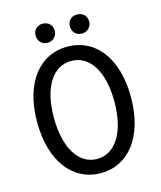

<svg xmlns="http://www.w3.org/2000/svg" viewBox="-138 -1052 975 1164"><g transform="rotate(-15 350.0 -469.5)"><path d="M182 -894C182 -859 207 -833 241 -833C276 -833 302 -859 302 -894C302 -929 276 -953 241 -953C207 -953 182 -929 182 -894ZM397 -894C397 -859 422 -833 457 -833C492 -833 518 -859 518 -894C518 -929 492 -953 457 -953C422 -953 397 -929 397 -894ZM55 -385C55 -135 177 14 350 14C522 14 644 -135 644 -385C644 -634 522 -780 350 -780C177 -780 55 -634 55 -385ZM540 -385C540 -192 464 -75 350 -75C236 -75 160 -192 160 -385C160 -577 236 -690 350 -690C464 -690 540 -577 540 -385Z"/></g></svg>

Font: Kawkab Mono Light
Style: Bold
Weight: 400
Monospace: yes
Designer: Abdullah Arif
Foundry: Abdullah Arif
Version: Version 1.000;PS 000.500;hotconv 1.0.88;makeotf.lib2.5.64775